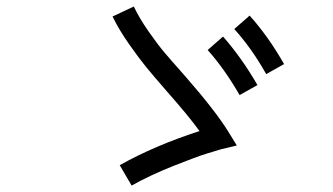

<svg xmlns="http://www.w3.org/2000/svg" viewBox="-20 -656 1040 599"><path d="M553.7 -422.9Q651.4 -311.5 692.4 -245.1L718.8 -202.1L669.9 -190.4Q654.3 -185.5 625 -176.8Q595.7 -168 522 -138.7Q448.2 -109.4 390.6 -77.1L353.5 -140.6Q462.9 -202.1 602.5 -247.1Q570.3 -292 498 -374Q458 -419.9 436 -446.8Q414.1 -473.6 382.8 -518.1Q351.6 -562.5 331.1 -604.5L397.5 -635.7Q415 -598.6 443.4 -558.1Q471.7 -517.6 492.7 -492.7Q513.7 -467.8 553.7 -422.9ZM627.9 -500 675.8 -542Q733.4 -476.6 783.2 -390.6L727.5 -359.4Q681.6 -439.5 627.9 -500ZM710.9 -565.4 758.8 -607.4Q817.4 -542 866.2 -456.1L810.5 -424.8Q765.6 -504.9 710.9 -565.4Z"/></svg>

Font: irohakakuC Regular
Style: Regular
Weight: 400
Designer: [Source Han Sans]
Ryoko NISHIZUKA Ë•øÂ°öÊ∂ºÂ≠ê (kana & ideographs); Paul D. Hunt (Latin, Greek & Cyrillic); Wenlong ZHAN
Version: Version 1.001.20160904